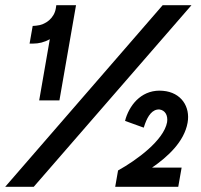

<svg xmlns="http://www.w3.org/2000/svg" viewBox="-37 -720 775 740"><path d="M155 -569 114 -333H192L256 -700H180L178 -687C172 -651 140 -624 102 -621L89 -620L77 -552H91C112 -552 134 -557 155 -569ZM418 -63 407 0H650L663 -74H549C610 -116 673 -174 686 -247C697 -308 662 -364 591 -370C515 -377 467 -323 448 -265L445 -254L517 -228L522 -243C533 -273 550 -300 578 -298C599 -295 611 -276 607 -249C594 -179 490 -103 418 -63ZM-17 0H93L701 -700H590Z"/></svg>

Font: Fixel Text 20240404 Medium
Style: Italic
Weight: 500
Width: 4
Italic angle: -10°
Designer: AlfaBravo + MacPaw
Foundry: Kyrylo Tkachov, Marchela Mozhyna, Serhii Makarenko, Maria Weinstein, Zakhar Kryvoshyya
Version: Version 1.211;Glyphs 3.2 (3225)